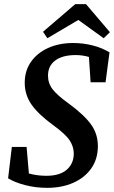

<svg xmlns="http://www.w3.org/2000/svg" viewBox="-20 -887 549 924"><path d="M19 -29 37 -180H108L119 -52Q160 -41 203 -41Q268 -41 301.5 -70.5Q335 -100 335 -148Q335 -181 315.5 -211Q296 -241 237 -284Q164 -337 131.5 -384Q99 -431 99 -488Q99 -547 129.5 -590Q160 -633 212.5 -656.5Q265 -680 332 -680Q380 -680 425.5 -668.5Q471 -657 507 -635L488 -491H416L408 -613Q377 -622 344 -622Q281 -622 246 -596Q211 -570 211 -523Q211 -486 233.5 -457Q256 -428 309 -390Q384 -335 417.5 -289Q451 -243 451 -184Q451 -122 419.5 -77Q388 -32 333 -7.5Q278 17 207 17Q152 17 101.5 4Q51 -9 19 -29ZM394 -867 509 -732 479 -703 357 -791 208 -703 187 -734 342 -867Z"/></svg>

Font: Source Serif 4 SmText Semibold
Style: Italic
Weight: 600
Italic angle: -12°
Designer: Frank Grießhammer
Foundry: Adobe
Version: Version 4.005;hotconv 1.1.0;makeotfexe 2.6.0